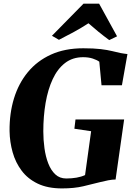

<svg xmlns="http://www.w3.org/2000/svg" viewBox="-20 -1015 733 1044"><path d="M317 9.5Q239.5 9.5 185.2 -16.5Q131 -42.5 97.8 -86.8Q64.5 -131 48.8 -186.8Q33 -242.5 32 -302.5Q31 -398 56 -479.8Q81 -561.5 131.5 -622.8Q182 -684 257.2 -718.2Q332.5 -752.5 433 -752.5Q490 -752.5 527.2 -748Q564.5 -743.5 589.8 -737.2Q615 -731 636 -726.5Q645 -725 654.2 -723.5Q663.5 -722 673 -721L643 -551.5H532L520 -679.5Q507 -689 484.5 -696.5Q462 -704 432 -704Q374.5 -704 333.5 -672.2Q292.5 -640.5 266.5 -584.5Q240.5 -528.5 228 -455.8Q215.5 -383 215.5 -300.5Q215.5 -254.5 221.8 -209Q228 -163.5 242.5 -126.2Q257 -89 280.8 -66.8Q304.5 -44.5 340.5 -44.5Q369.5 -44.5 395.8 -49Q422 -53.5 442.5 -63L475.5 -301.5L384.5 -315L390.5 -365.5H655L608.5 -39Q591.5 -39 568 -34.5Q544.5 -30 523.5 -24.5Q482 -14 432.8 -2.2Q383.5 9.5 317 9.5ZM262.5 -820.5 434 -995H519L616.5 -817.5L574 -797Q544 -819 515.5 -842.2Q487 -865.5 461 -888.5Q423.5 -864 381.8 -841.2Q340 -818.5 300.5 -798.5Z"/></svg>

Font: Merriweather 72pt Black
Style: Italic
Weight: 900
Italic angle: -7.8°
Version: Version 2.101